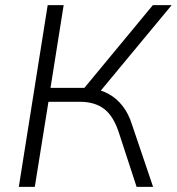

<svg xmlns="http://www.w3.org/2000/svg" viewBox="-20 -725 686 745"><path d="M53 0 165 -705H227L176 -384H314L295 -369L573 -705H646L360 -360L331 -382Q369 -378 400.5 -361Q432 -344 455.5 -314Q479 -284 492 -242L574 0H510L442 -208Q421 -274 384.5 -302Q348 -330 291 -330H168L115 0Z"/></svg>

Font: Nunito Sans 12pt Light
Style: Italic
Weight: 300
Italic angle: -9°
Designer: Vernon Adams
Foundry: Vernon Adams
Version: Version 3.101;gftools[0.9.27]